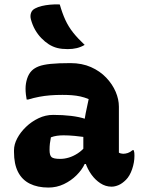

<svg xmlns="http://www.w3.org/2000/svg" viewBox="-20 -834 640 864"><path d="M515 -354Q515 -334 515 -313.5Q515 -293 515 -273Q515 -253 515 -233Q515 -213 515 -193Q515 -181 515 -169.5Q515 -158 515 -147Q518 -145 524 -143.5Q530 -142 534 -142Q544 -142 555 -145.5Q566 -149 576 -158H582Q584 -151 584.5 -146Q585 -141 585 -133Q585 -103 574.5 -72.5Q564 -42 547 -25Q530 -8 513.5 -1Q497 6 482 6Q455 6 431.5 -9.5Q408 -25 391 -49Q374 -73 364.5 -101Q355 -129 355 -153Q355 -173 355 -192Q355 -211 355 -230Q355 -249 357.5 -272Q360 -295 365.5 -324Q371 -353 379 -388Q360 -396 341.5 -400Q323 -404 303.5 -405.5Q284 -407 261 -407Q231 -407 206 -405Q181 -403 157 -398.5Q133 -394 106 -386H100Q98 -396 96.5 -409Q95 -422 95 -435Q95 -458 102 -480Q109 -502 123 -516Q135 -528 154.5 -535.5Q174 -543 208 -546.5Q242 -550 297 -550Q349 -550 389.5 -532Q430 -514 458 -484.5Q486 -455 500.5 -421Q515 -387 515 -354ZM203 -159Q203 -135 212 -127Q221 -119 251 -119Q270 -119 290 -125Q310 -131 330 -144Q350 -157 367 -178L376 -96H361Q349 -70 324.5 -45.5Q300 -21 267.5 -5.5Q235 10 198 10Q149 10 114 -7.5Q79 -25 61 -60.5Q43 -96 43 -150V-158Q43 -184 57.5 -211.5Q72 -239 97 -263Q122 -287 153.5 -302Q185 -317 219 -317Q263 -317 300 -312.5Q337 -308 364 -299Q391 -290 403 -278Q409 -272 414.5 -262.5Q420 -253 423.5 -239Q427 -225 427 -205Q400 -212 371.5 -216Q343 -220 316 -222.5Q289 -225 266 -225Q250 -225 236 -223Q222 -221 209 -216Q206 -201 204.5 -188Q203 -175 203 -161ZM249 -814Q260 -775 274 -744.5Q288 -714 309 -687.5Q330 -661 361 -632Q344 -622 325.5 -617.5Q307 -613 285 -613Q258 -613 238 -618Q218 -623 199 -635Q182 -646 166 -662.5Q150 -679 138 -700Q126 -721 119 -747Q115 -762 119.5 -775.5Q124 -789 138 -796Q151 -803 168 -807Q185 -811 205.5 -813Q226 -815 249 -814Z"/></svg>

Font: Recursive Monospace Casual ExtraBold
Style: Regular
Weight: 800
Version: Version 1.047